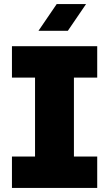

<svg xmlns="http://www.w3.org/2000/svg" viewBox="-20 -928 539 948"><path d="M39 0V-155H153V-545H39V-700H460V-545H345V-155H460V0ZM170 -776 260 -908H405L315 -776Z"/></svg>

Font: MuseoModerno Thin ExtraBold
Style: Regular
Weight: 800
Version: Version 1.002